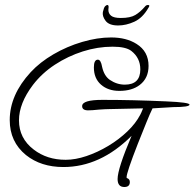

<svg xmlns="http://www.w3.org/2000/svg" viewBox="-20 -617 779 769"><path d="M478 132Q451 132 451 100Q451 59 507 -73Q382 52 234 52Q144 52 84 4Q19 -49 19 -136Q19 -237 103 -328Q140 -368 194 -399.5Q248 -431 309 -449Q370 -467 425 -467Q486 -467 527 -441Q575 -411 575 -353Q575 -304 540 -277Q509 -253 458 -253Q413 -253 384.5 -278Q356 -303 356 -347Q356 -378 372 -378Q384 -378 389 -349Q397 -313 420 -297Q448 -278 480 -278Q542 -278 542 -339Q542 -385 506 -413Q484 -430 431 -430Q371 -430 311.5 -411Q252 -392 200 -358Q148 -324 112 -277Q56 -203 56 -135Q56 -63 115 -18Q168 23 243 23Q282 23 326.5 8Q371 -7 413.5 -32.5Q456 -58 490 -90.5Q524 -123 542 -158Q545 -163 553 -183L415 -180Q409 -180 399.5 -179.5Q390 -179 376 -178Q348 -175 333 -175Q309 -175 309 -192Q309 -217 390 -217Q512 -217 645 -211Q739 -207 739 -198Q739 -188 674 -188Q670 -188 649 -186.5Q628 -185 591 -183Q581 -163 566.5 -127Q552 -91 532 -41Q487 74 487 93Q487 95 488 96Q500 100 500 112Q500 132 478 132ZM453 -515Q417 -515 403 -533.5Q389 -552 392 -569Q396 -587 401 -592Q406 -597 410 -597Q415 -597 415 -589Q415 -586 414.5 -583.5Q414 -581 414 -578Q414 -563 425 -554Q436 -545 464 -545Q502 -545 522 -557Q542 -569 560 -590Q565 -597 573 -597Q578 -597 578 -594Q578 -590 574 -585Q551 -545 518 -530Q485 -515 453 -515Z"/></svg>

Font: Petemoss
Style: Regular
Weight: 400
Designer: Robert E. Leuschke
Foundry: Robert E. Leuschke
Version: Version 1.010; ttfautohint (v1.8.3)